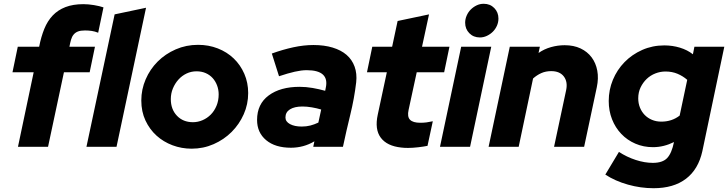

<svg xmlns="http://www.w3.org/2000/svg" viewBox="-20 -776 3849 1015"><path d="M74 -529H187Q197 -581 214 -623Q231 -665 258.5 -694Q286 -723 326 -738.5Q366 -754 421 -754Q447 -754 477 -749Q507 -744 527 -737Q520 -703 513 -670Q506 -637 499 -603Q482 -610 465 -612.5Q448 -615 429 -615Q406 -615 392 -609.5Q378 -604 369 -593Q360 -582 355.5 -566Q351 -550 347 -529H482Q475 -495 468 -461.5Q461 -428 454 -394H318Q297 -295 276 -197Q255 -99 234 0H75Q96 -99 116.5 -197Q137 -295 158 -394H46Q53 -428 60 -461.5Q67 -495 74 -529Z M752 -735 596 0H437L586 -700Z M727 -245Q727 -303 750 -356.5Q773 -410 813.5 -450.5Q854 -491 909 -515Q964 -539 1027 -539Q1083 -539 1131.5 -520Q1180 -501 1215.5 -467Q1251 -433 1271.5 -386Q1292 -339 1292 -284Q1292 -225 1268.5 -172Q1245 -119 1204.5 -78.5Q1164 -38 1109.5 -14Q1055 10 993 10Q940 10 892 -8Q844 -26 807.5 -59Q771 -92 749 -139Q727 -186 727 -245ZM1000 -130Q1026 -130 1050.5 -140.5Q1075 -151 1094 -170Q1113 -189 1124.5 -216.5Q1136 -244 1136 -277Q1136 -302 1127.5 -324.5Q1119 -347 1104 -363.5Q1089 -380 1067.5 -389.5Q1046 -399 1019 -399Q991 -399 966.5 -387.5Q942 -376 923.5 -355.5Q905 -335 894 -308.5Q883 -282 883 -252Q883 -198 915.5 -164Q948 -130 1000 -130Z M1518 5Q1435 5 1387 -35Q1339 -75 1339 -142Q1339 -226 1400.5 -271.5Q1462 -317 1564 -317Q1598 -317 1632.5 -311Q1667 -305 1699 -296L1702 -311Q1723 -405 1601 -405Q1574 -405 1538.5 -397Q1503 -389 1455 -373Q1445 -403 1436 -433Q1427 -463 1417 -493Q1475 -514 1530.5 -526Q1586 -538 1637 -538Q1694 -538 1738.5 -524.5Q1783 -511 1812 -486Q1841 -461 1854.5 -424Q1868 -387 1863 -341Q1853 -256 1832 -170.5Q1811 -85 1793 0H1636Q1638 -8 1639 -14.5Q1640 -21 1642 -29Q1614 -12 1582.5 -3.5Q1551 5 1518 5ZM1489 -155Q1489 -133 1513 -120Q1537 -107 1575 -107Q1600 -107 1621 -112.5Q1642 -118 1663 -128L1678 -197Q1655 -204 1628.5 -208.5Q1602 -213 1579 -213Q1537 -213 1513 -198Q1489 -183 1489 -155Z M1977 -170Q1989 -227 2001 -282Q2013 -337 2025 -394H1920Q1927 -428 1934 -461.5Q1941 -495 1948 -529H2053Q2061 -563 2067.5 -597Q2074 -631 2082 -665Q2124 -674 2165 -682.5Q2206 -691 2248 -700Q2239 -657 2229.5 -614.5Q2220 -572 2211 -529H2356Q2349 -495 2342 -461.5Q2335 -428 2328 -394H2183Q2172 -344 2161.5 -294.5Q2151 -245 2140 -195Q2132 -159 2147.5 -143Q2163 -127 2202 -127Q2220 -127 2235 -129Q2250 -131 2268 -135Q2261 -103 2254 -70Q2247 -37 2240 -5Q2221 -1 2191 2.5Q2161 6 2137 6Q2127 6 2118 5.5Q2109 5 2101 4Q2026 -4 1993 -48Q1960 -92 1977 -170Z M2517 -578Q2483 -578 2461 -600.5Q2439 -623 2439 -656Q2439 -675 2447 -693.5Q2455 -712 2468.5 -725.5Q2482 -739 2499.5 -747.5Q2517 -756 2537 -756Q2571 -756 2593 -733.5Q2615 -711 2615 -678Q2615 -658 2607 -640Q2599 -622 2585.5 -608.5Q2572 -595 2554 -586.5Q2536 -578 2517 -578ZM2577 -529Q2549 -396 2521 -264.5Q2493 -133 2465 0H2306Q2334 -133 2362 -264.5Q2390 -396 2418 -529Z M2563 0Q2591 -133 2619 -264.5Q2647 -396 2675 -529H2834Q2832 -521 2830.5 -512.5Q2829 -504 2827 -496Q2857 -517 2893 -527Q2929 -537 2965 -537Q3013 -537 3049 -520Q3085 -503 3107.5 -473Q3130 -443 3137.5 -402.5Q3145 -362 3135 -315Q3118 -236 3101.5 -157.5Q3085 -79 3068 0H2909Q2925 -75 2941 -150Q2957 -225 2973 -300Q2982 -344 2960.5 -372Q2939 -400 2894 -400Q2865 -400 2841.5 -389.5Q2818 -379 2798 -361Q2779 -270 2760 -180.5Q2741 -91 2722 0Z M3432 2Q3382 2 3339 -16.5Q3296 -35 3264.5 -68Q3233 -101 3215.5 -145.5Q3198 -190 3198 -242Q3198 -301 3220 -354Q3242 -407 3281.5 -447.5Q3321 -488 3375 -512Q3429 -536 3492 -536Q3535 -536 3574.5 -524Q3614 -512 3643 -489Q3645 -499 3647 -509Q3649 -519 3651 -529H3809Q3780 -390 3751 -253Q3722 -116 3693 23Q3672 119 3606.5 169Q3541 219 3435 219Q3367 219 3299.5 200Q3232 181 3180 147L3252 27Q3293 54 3340.5 69.5Q3388 85 3431 85Q3483 85 3507 59.5Q3531 34 3543 -25Q3517 -12 3489 -5Q3461 2 3432 2ZM3354 -256Q3354 -230 3363 -207.5Q3372 -185 3388 -168.5Q3404 -152 3426.5 -142.5Q3449 -133 3476 -133Q3532 -133 3573 -165Q3583 -213 3593 -259.5Q3603 -306 3613 -354Q3590 -374 3561.5 -386Q3533 -398 3498 -398Q3471 -398 3445 -388Q3419 -378 3399 -359Q3379 -340 3366.5 -314Q3354 -288 3354 -256Z"/></svg>

Font: Rosa Sans Black
Style: Italic
Weight: 900
Italic angle: -12°
Designer: Pentagram / MCKL
Foundry: Pentagram / MCKL
Version: Version 1.005;September 16, 2019;FontCreator 11.5.0.2425 64-